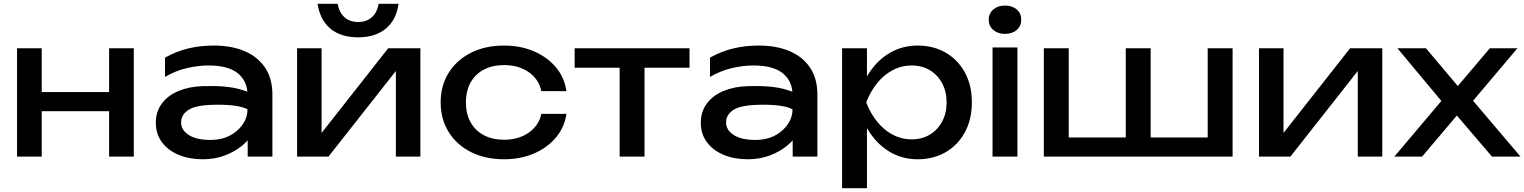

<svg xmlns="http://www.w3.org/2000/svg" viewBox="-20 -818 7963 1003"><path d="M69 -566H198V0H69ZM550 -566H679V0H550ZM142 -337H604V-237H142Z M1273 -322Q1273 -394 1222.5 -435Q1172 -476 1069 -476Q1014 -476 955 -462Q896 -448 842 -416V-517Q901 -550 963.5 -565Q1026 -580 1097 -580Q1189 -580 1257.5 -551Q1326 -522 1364.5 -465Q1403 -408 1403 -323V0H1274ZM1039 -368Q1164 -372 1235.5 -351Q1307 -330 1314 -317.5Q1321 -305 1321 -178Q1321 -153 1301 -120Q1281 -87 1244 -56.5Q1207 -26 1155 -6Q1103 14 1039 14Q969 14 913.5 -9Q858 -32 826 -75Q794 -118 794 -177Q794 -236 826.5 -278.5Q859 -321 914.5 -343.5Q970 -366 1039 -368ZM926 -179Q926 -138 966.5 -112.5Q1007 -87 1079 -87Q1164 -87 1218.5 -135.5Q1273 -184 1273 -247Q1229 -271 1118.5 -271Q1008 -271 967 -245.5Q926 -220 926 -179Z M1532 0V-566H1660V-65L1621 -74L2008 -566H2176V0H2048V-508L2088 -498L1696 0ZM1851 -623Q1761 -623 1706.5 -668Q1652 -713 1639 -798H1744Q1752 -752 1780 -727.5Q1808 -703 1851 -703Q1894 -703 1922 -727.5Q1950 -752 1958 -798H2062Q2050 -713 1995 -668Q1940 -623 1851 -623Z M2939 -223Q2929 -153 2884 -99.5Q2839 -46 2769 -16Q2699 14 2613 14Q2515 14 2440.5 -23.5Q2366 -61 2324 -128Q2282 -195 2282 -283Q2282 -371 2324 -438Q2366 -505 2440.5 -542.5Q2515 -580 2613 -580Q2699 -580 2769 -550Q2839 -520 2884 -466.5Q2929 -413 2939 -342H2808Q2794 -406 2741 -442Q2688 -478 2613 -478Q2553 -478 2508 -454.5Q2463 -431 2438.5 -387.5Q2414 -344 2414 -283Q2414 -223 2438.5 -179Q2463 -135 2508 -111.5Q2553 -88 2613 -88Q2689 -88 2742 -125Q2795 -162 2808 -223Z M3217 -521H3347V0H3217ZM2982 -566H3582V-464H2982Z M4120 -322Q4120 -394 4069.5 -435Q4019 -476 3916 -476Q3861 -476 3802 -462Q3743 -448 3689 -416V-517Q3748 -550 3810.5 -565Q3873 -580 3944 -580Q4036 -580 4104.5 -551Q4173 -522 4211.5 -465Q4250 -408 4250 -323V0H4121ZM3886 -368Q4011 -372 4082.5 -351Q4154 -330 4161 -317.5Q4168 -305 4168 -178Q4168 -153 4148 -120Q4128 -87 4091 -56.5Q4054 -26 4002 -6Q3950 14 3886 14Q3816 14 3760.5 -9Q3705 -32 3673 -75Q3641 -118 3641 -177Q3641 -236 3673.5 -278.5Q3706 -321 3761.5 -343.5Q3817 -366 3886 -368ZM3773 -179Q3773 -138 3813.5 -112.5Q3854 -87 3926 -87Q4011 -87 4065.5 -135.5Q4120 -184 4120 -247Q4076 -271 3965.5 -271Q3855 -271 3814 -245.5Q3773 -220 3773 -179Z M4379 -566H4509V-369L4503 -349V-235L4509 -200V165H4379ZM4459 -283Q4478 -373 4522 -439.5Q4566 -506 4630.5 -543Q4695 -580 4774 -580Q4857 -580 4921 -542.5Q4985 -505 5021 -438.5Q5057 -372 5057 -283Q5057 -195 5021 -128Q4985 -61 4921 -23.5Q4857 14 4774 14Q4695 14 4631 -23Q4567 -60 4522.5 -127Q4478 -194 4459 -283ZM4925 -283Q4925 -340 4901.5 -383.5Q4878 -427 4837 -451.5Q4796 -476 4743 -476Q4690 -476 4643.5 -451.5Q4597 -427 4562 -383.5Q4527 -340 4505 -283Q4527 -226 4562 -182.5Q4597 -139 4643.5 -114.5Q4690 -90 4743 -90Q4796 -90 4837 -114.5Q4878 -139 4901.5 -182.5Q4925 -226 4925 -283Z M5165 -570H5230H5295V0H5165ZM5230 -641Q5193 -641 5169 -661.5Q5145 -682 5145 -715Q5145 -748 5169 -768.5Q5193 -789 5230 -789Q5268 -789 5291.5 -768.5Q5315 -748 5315 -715Q5315 -682 5291.5 -661.5Q5268 -641 5230 -641Z M5433 0V-566H5563V-61L5523 -100H5883L5861 -61V-566H5991V-61L5959 -100H6329L6289 -61V-566H6419V0Z M6557 0V-566H6685V-65L6646 -74L7033 -566H7201V0H7073V-508L7113 -498L6721 0Z M7264 0 7537 -323 7536 -259 7280 -566H7429L7623 -336H7568L7763 -566H7907L7646 -257L7641 -332L7923 0H7774L7562 -248H7619L7409 0Z"/></svg>

Font: Bounded
Style: Regular
Weight: 400
Designer: Vlad Churkin
Version: Version 1.0